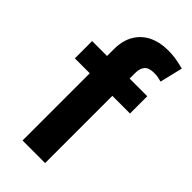

<svg xmlns="http://www.w3.org/2000/svg" viewBox="-239 -819 877 877"><g transform="rotate(45 199.0 -381.0)"><path d="M366.1 -545.9V-434.3H9.8V-545.9ZM106.1 0V-587.8Q106.1 -646 129.3 -684.6Q152.4 -723.2 192.5 -742.4Q232.6 -761.7 283 -761.7Q317.7 -761.7 346.2 -756.2Q374.8 -750.7 388.2 -746.5L361.7 -636Q352.8 -638.7 340.2 -641.1Q327.6 -643.5 313 -643.5Q279.6 -643.5 265.8 -627.7Q252 -611.8 252 -583V0Z"/></g></svg>

Font: Adwaita Sans
Style: Regular
Weight: 400
Designer: Rasmus Andersson
Foundry: rsms
Version: Version 4.001;git-9221beed3